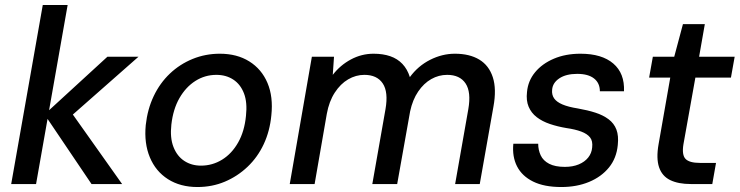

<svg xmlns="http://www.w3.org/2000/svg" viewBox="-20 -740 2974 772"><path d="M348 0 159 -280 412 -512H537L235 -246L247 -316L471 0ZM25 0 152 -720H252L125 0Z M774 12Q705 12 655.5 -19.5Q606 -51 582.5 -107.5Q559 -164 566 -237Q573 -301 598 -353.5Q623 -406 663 -444Q703 -482 754.5 -503Q806 -524 864 -524Q933 -524 982.5 -493Q1032 -462 1055.5 -406.5Q1079 -351 1071 -276Q1065 -213 1040.5 -160.5Q1016 -108 975.5 -69.5Q935 -31 884 -9.5Q833 12 774 12ZM788 -74Q834 -74 873 -98Q912 -122 937.5 -167Q963 -212 969 -274Q975 -328 961 -364.5Q947 -401 918 -420Q889 -439 850 -439Q804 -439 765.5 -414.5Q727 -390 701.5 -345.5Q676 -301 669 -239Q663 -186 677.5 -149Q692 -112 721 -93Q750 -74 788 -74Z M1145 0 1234 -512H1323L1318 -439Q1348 -478 1391 -501Q1434 -524 1482 -524Q1520 -524 1549 -514Q1578 -504 1598 -483Q1618 -462 1628 -430Q1661 -475 1709.5 -499.5Q1758 -524 1809 -524Q1868 -524 1907 -500.5Q1946 -477 1961.5 -429.5Q1977 -382 1964 -311L1909 0H1810L1863 -301Q1875 -370 1852 -404.5Q1829 -439 1778 -439Q1744 -439 1714 -422Q1684 -405 1661.5 -372Q1639 -339 1629 -292L1577 0H1477L1530 -301Q1542 -370 1519 -404.5Q1496 -439 1445 -439Q1411 -439 1380 -421Q1349 -403 1326 -367.5Q1303 -332 1294 -282L1245 0Z M2237 12Q2168 12 2123.5 -10Q2079 -32 2059 -71Q2039 -110 2044 -162H2144Q2144 -137 2154 -115.5Q2164 -94 2188 -81.5Q2212 -69 2251 -69Q2283 -69 2307 -79Q2331 -89 2345 -106.5Q2359 -124 2361 -147Q2364 -173 2352.5 -187.5Q2341 -202 2317 -211Q2293 -220 2258 -225Q2222 -231 2191 -241.5Q2160 -252 2138 -269Q2116 -286 2105.5 -311Q2095 -336 2099 -370Q2103 -415 2131.5 -449.5Q2160 -484 2207 -504Q2254 -524 2314 -524Q2400 -524 2446 -484.5Q2492 -445 2489 -373H2392Q2392 -406 2368.5 -424.5Q2345 -443 2301 -443Q2256 -443 2229 -425Q2202 -407 2200 -379Q2198 -359 2208 -344.5Q2218 -330 2241.5 -320Q2265 -310 2303 -304Q2343 -297 2374 -287Q2405 -277 2427 -260.5Q2449 -244 2458.5 -219Q2468 -194 2464 -157Q2459 -104 2428.5 -66.5Q2398 -29 2348.5 -8.5Q2299 12 2237 12Z M2758 0Q2707 0 2674.5 -16Q2642 -32 2630 -67.5Q2618 -103 2628 -160L2675 -428H2590L2605 -512H2691L2726 -643H2814L2791 -512H2934L2919 -428H2776L2728 -160Q2721 -117 2736.5 -101Q2752 -85 2794 -85H2859L2844 0Z"/></svg>

Font: DM Sans 12pt Medium
Style: Italic
Weight: 500
Italic angle: -10°
Version: Version 4.004;gftools[0.9.30]